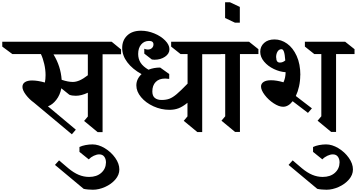

<svg xmlns="http://www.w3.org/2000/svg" viewBox="-131 -1154 3148 1694"><path d="M937 -675H774V12H731L611 -87L644 -126V-336Q587 -309 538 -309Q503 -309 481 -318L410 -375Q399 -316 365.5 -273Q332 -230 292 -216L538 -10L503 31L169 -248Q127 -278 97 -318Q67 -358 67 -387Q67 -415 89.5 -429.5Q112 -444 152 -444Q201 -444 265 -426Q271 -456 271 -491Q271 -539 259.5 -589Q248 -639 230 -677H-22L-111 -743V-786H854L937 -718ZM341 -674Q405 -569 413 -450Q470 -431 511 -431Q540 -431 572 -445Q604 -459 644 -490V-674Z M922 341Q922 389 886.5 430Q851 471 796 495.5Q741 520 689 520Q671 520 647 518Q623 516 607 512L354 301L390 261L471 330Q519 370 563.5 388.5Q608 407 655 407Q722 407 762.5 371Q803 335 804 279Q804 249 789 228.5Q774 208 744 208Q723 208 697 220Q671 232 652 252L570 186V143Q592 132 623.5 126Q655 120 685 120Q738 120 793.5 153.5Q849 187 885.5 238.5Q922 290 922 341Z M1653 -676V11H1610L1490 -88L1523 -127V-247Q1480 -212 1444 -198.5Q1408 -185 1365 -185Q1291 -185 1223 -216Q1155 -247 1113.5 -297Q1072 -347 1072 -400Q1072 -457 1118 -500Q1038 -544 992.5 -604Q947 -664 947 -731Q947 -798 991 -840.5Q1035 -883 1113 -883Q1172 -883 1230.5 -859Q1289 -835 1326.5 -796.5Q1364 -758 1364 -720Q1364 -680 1325 -653.5Q1286 -627 1232 -627Q1225 -627 1209 -629L1142 -681V-724Q1156 -717 1173 -717Q1196 -717 1209.5 -730Q1223 -743 1223 -762Q1223 -793 1184 -793Q1141 -793 1114.5 -761.5Q1088 -730 1088 -678Q1088 -634 1109.5 -600.5Q1131 -567 1179 -539Q1226 -558 1282 -558L1362 -501V-458Q1341 -461 1326 -461Q1272 -461 1242.5 -430.5Q1213 -400 1213 -347Q1213 -308 1235 -290Q1257 -272 1295 -272Q1335 -272 1364 -283Q1393 -294 1428 -323.5Q1463 -353 1524 -416V-677H1462L1379 -743V-786H1734L1817 -720L1816 -676Z M1986 -677V10H1943L1823 -89L1856 -128V-677H1794L1711 -743V-786H2066L2149 -720V-677Z M1985 -954H1942L1855 -995V-1134H1898L1985 -1093Z M2479 -307 2621 -198 2586 -158 2451 -261Q2413 -212 2367 -212Q2330 -212 2283.5 -242.5Q2237 -273 2204.5 -316Q2172 -359 2172 -391Q2172 -416 2194.5 -431Q2217 -446 2260 -446Q2309 -446 2370 -428Q2388 -465 2389 -517Q2338 -520 2285.5 -545Q2233 -570 2199 -610.5Q2165 -651 2165 -697Q2165 -744 2199 -775Q2233 -806 2291 -806Q2350 -806 2402 -769Q2454 -732 2486.5 -660.5Q2519 -589 2519 -490H2518Q2518 -439 2507.5 -392Q2497 -345 2479 -307ZM2834 -677V10H2791L2671 -89L2704 -128V-677H2642L2559 -743V-786H2914L2997 -720V-677ZM2338 -602Q2365 -602 2386 -621Q2382 -676 2374 -698Q2366 -720 2353 -720Q2331 -720 2318 -699.5Q2305 -679 2305 -647H2306Q2306 -602 2338 -602Z M2983 341Q2983 389 2947.5 430Q2912 471 2857 495.5Q2802 520 2750 520Q2732 520 2708 518Q2684 516 2668 512L2415 301L2451 261L2532 330Q2580 370 2624.5 388.5Q2669 407 2716 407Q2783 407 2823.5 371Q2864 335 2865 279Q2865 249 2850 228.5Q2835 208 2805 208Q2784 208 2758 220Q2732 232 2713 252L2631 186V143Q2653 132 2684.5 126Q2716 120 2746 120Q2799 120 2854.5 153.5Q2910 187 2946.5 238.5Q2983 290 2983 341Z"/></svg>

Font: Inknut Antiqua Medium
Style: Regular
Weight: 500
Designer: Claus Eggers Sørensen
Foundry: Claus Eggers Sørensen
Version: Version 1.003; ttfautohint (v1.8.2) -l 8 -r 50 -G 200 -x 14 